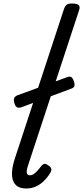

<svg xmlns="http://www.w3.org/2000/svg" viewBox="-20 -1058 473 1093"><path d="M129 15Q71 15 54.5 -29.5Q38 -74 65 -157L344 -1006Q351 -1026 360.5 -1032Q370 -1038 389 -1038Q420 -1038 428.5 -1028.5Q437 -1019 430 -999L137 -108Q130 -85 133 -72.5Q136 -60 150 -60Q161 -60 171 -66.5Q181 -73 192 -85Q203 -97 215 -113Q223 -123 231.5 -125Q240 -127 253 -118Q269 -108 271.5 -98Q274 -88 268 -77Q251 -48 229 -27Q207 -6 182.5 4.5Q158 15 129 15ZM101 -447Q85 -442 75.5 -448Q66 -454 61 -474Q57 -487 60.5 -498Q64 -509 78 -515L363 -619Q377 -624 385 -619.5Q393 -615 400 -597Q406 -582 404 -571Q402 -560 390 -555Z"/></svg>

Font: Playwrite IN
Style: Regular
Weight: 400
Designer: Veronika Burian, José Scaglione
Foundry: TypeTogether
Version: Version 1.002